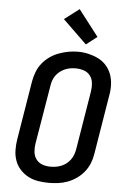

<svg xmlns="http://www.w3.org/2000/svg" viewBox="-64 -1033 728 1087"><g transform="rotate(5 300.0 -489.5)"><path d="M255 8Q224 8 193.5 3Q163 -2 137 -16Q111 -30 91.5 -51.5Q72 -73 62 -101Q52 -129 51.5 -160Q51 -191 56 -222L111 -557Q116 -584 126 -610.5Q136 -637 154 -659.5Q172 -682 196 -699Q220 -716 247 -726Q274 -736 301 -741Q328 -746 355 -746Q387 -746 416.5 -739Q446 -732 472 -719Q498 -706 517.5 -684Q537 -662 547 -634Q557 -606 558 -575Q559 -544 553 -513L498 -178Q494 -151 483.5 -124.5Q473 -98 455 -75.5Q437 -53 413 -36Q389 -19 362.5 -9Q336 1 308.5 4.5Q281 8 255 8ZM256 -84Q272 -84 287.5 -86.5Q303 -89 318 -95Q333 -101 346 -111Q359 -121 369 -134.5Q379 -148 384.5 -163Q390 -178 393 -193L448 -528Q452 -552 449.5 -576Q447 -600 433.5 -618Q420 -636 397.5 -643.5Q375 -651 351 -651Q336 -651 320.5 -648.5Q305 -646 290 -639.5Q275 -633 262 -623Q249 -613 239.5 -600Q230 -587 224.5 -572Q219 -557 217 -542L161 -207Q157 -183 159.5 -159.5Q162 -136 175 -118Q188 -100 210 -92Q232 -84 256 -84ZM396 -791 260 -923 344 -987 458 -839Z"/></g></svg>

Font: Iosevka Curly SmBdExObl
Style: Regular
Weight: 600
Width: 7
Italic angle: -9°
Monospace: yes
Designer: Belleve Invis
Foundry: Belleve Invis
Version: Version 11.1.0; ttfautohint (v1.8.3)